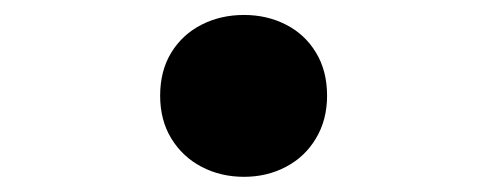

<svg xmlns="http://www.w3.org/2000/svg" viewBox="-20 -463 660 258"><path d="M195.2 -334.4Q195.2 -368 210.2 -392.4Q225.3 -416.9 251 -429.9Q276.6 -442.9 307.9 -442.9Q338.8 -442.9 364.2 -429.9Q389.8 -416.9 404.6 -392.3Q419.5 -367.8 419.5 -334.5Q419.5 -301.9 404.6 -277.1Q389.8 -252.2 364.2 -238.8Q338.8 -225.4 307.9 -225.4Q276.6 -225.4 251 -238.8Q225.3 -252.2 210.2 -276.9Q195.2 -301.5 195.2 -334.4Z"/></svg>

Font: Monaspace Radon Var
Style: Regular
Weight: 400
Designer: Riley Cran and the Lettermatic Team
Version: Version 1.000 (Monaspace Radon Var)